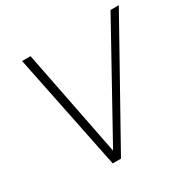

<svg xmlns="http://www.w3.org/2000/svg" viewBox="-157 -854 1001 1006"><g transform="rotate(-30 343.5 -351.0)"><path d="M245 0 102 -702H153L280 -57L637 -702H687L295 0Z"/></g></svg>

Font: Poppins ExtraLight
Style: Italic
Weight: 275
Italic angle: -10°
Designer: Ninad Kale (Devanagari), Jonny Pinhorn (Latin)
Foundry: Indian Type Foundry
Version: Version 3.200;PS 1.000;hotconv 16.6.54;makeotf.lib2.5.65590